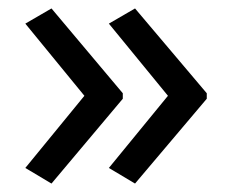

<svg xmlns="http://www.w3.org/2000/svg" viewBox="-20 -491 550 455"><path d="M102 -56 40 -93 180 -264 40 -435 102 -471 271 -270V-257ZM300 -56 238 -93 378 -264 238 -435 300 -471 470 -270V-257Z"/></svg>

Font: Noto Sans Adlam Unjoined New
Style: Regular
Weight: 400
Designer: Mark Jamra, Neil Patel
Foundry: JamraPatel LLC
Version: Version 3.000